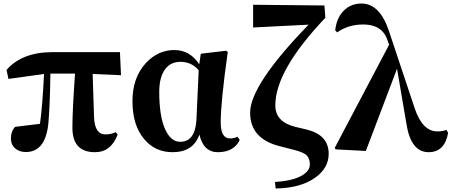

<svg xmlns="http://www.w3.org/2000/svg" viewBox="-20 -847 2564 1090"><path d="M514 -180Q518 -84 579 -84Q611 -84 637 -97L648 -83Q610 17 519 17Q391 17 391 -122Q391 -219 406 -429H266Q264 -266 256 -164Q244 16 127 16Q90 16 67 -4Q42 -25 42 -61Q42 -102 66 -127Q152 -138 207 -144Q221 -244 230 -427L28 -399L17 -450Q105 -551 278 -551H661L667 -420L506 -427Z M1108 -448Q1068 -496 1004 -496Q950 -496 919 -456Q884 -411 884 -325Q884 -187 918 -112Q950 -42 1003 -42Q1087 -42 1095 -164ZM1341 -52Q1307 17 1217 17Q1135 17 1112 -83Q1077 17 960 17Q860 17 798 -58Q732 -136 732 -273Q732 -406 808 -489Q877 -563 970 -563Q1058 -563 1111 -482L1120 -542L1264 -559L1273 -552Q1233 -268 1233 -152Q1233 -61 1286 -61Q1310 -61 1328 -71Z M1723 -111Q1846 -80 1846 26Q1846 107 1770 161Q1687 221 1545 223L1541 186Q1642 180 1695 149Q1739 123 1739 86Q1739 53 1721 35Q1703 18 1654 5L1564 -18Q1400 -61 1400 -207Q1400 -365 1732 -707L1417 -691V-820L1822 -816L1827 -746Q1543 -447 1543 -249Q1543 -155 1656 -127Z M2524 -93Q2505 17 2413 17Q2312 17 2287 -146L2234 -457L2057 10L1886 1L1880 -7L2189 -593L2179 -621Q2149 -708 2042 -708Q1957 -708 1894 -663L1883 -675Q1891 -747 1933 -788Q1973 -827 2032 -827Q2137 -827 2189 -668L2334 -233Q2378 -101 2463 -101Q2495 -101 2514 -110Z"/></svg>

Font: Source Han Serif CN Heavy
Style: Regular
Weight: 900
Designer: Ryoko NISHIZUKA  (kana & ideographs); Frank Grießhammer (Latin, Greek & Cyrillic); Wenlong ZHANG  (bopomofo); Sandoll Co
Foundry: Adobe Systems Incorporated
Version: Version 1.000;PS 1;hotconv 16.6.53;makeotf.lib2.5.65590